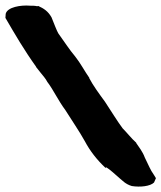

<svg xmlns="http://www.w3.org/2000/svg" viewBox="-20 -679 595 708"><path d="M0 -613C36 -551 70 -493 113 -433V-432L128 -413C139 -399 148 -390 155 -376L156 -375C177 -347 195 -308 221 -273C244 -236 272 -196 293 -158C312 -122 338 -89 369 -60L372 -62C388 -52 401 -39 423 -20C430 -15 442 0 466 7C497 12 534 8 548 -6L555 -22L547 -35C534 -53 529 -68 514 -98C506 -120 492 -137 482 -152V-154H481C466 -167 448 -190 432 -206C412 -233 392 -266 367 -304C345 -334 323 -364 309 -391V-393L308 -394C293 -415 277 -446 257 -471C235 -497 219 -523 195 -556V-555V-556C190 -564 178 -595 170 -615C157 -638 141 -648 121 -657L117 -656C109 -658 100 -658 91 -658C57 -661 7 -653 1 -628Z"/></svg>

Font: Vapor
Style: Blk
Weight: 900
Foundry: Cannot Into Space Fonts
Version: Version 0.179